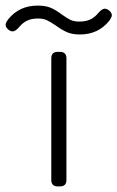

<svg xmlns="http://www.w3.org/2000/svg" viewBox="-108 -665 419 685"><path d="M91 -574Q72 -587 59 -593Q46 -599 28 -599Q5 -599 -11 -591.5Q-27 -584 -40 -568Q-53 -553 -63 -553Q-72 -553 -81 -562Q-88 -569 -88 -576Q-88 -584 -78 -597Q-39 -645 26 -645Q55 -645 73.5 -637Q92 -629 113 -613Q131 -600 143.5 -594Q156 -588 175 -588Q198 -588 214 -595.5Q230 -603 243 -619Q256 -634 266 -634Q275 -634 284 -625Q291 -618 291 -611Q291 -603 281 -590Q242 -542 177 -542Q150 -542 131.5 -550Q113 -558 91 -574ZM75 -23V-457Q75 -480 98 -480H106Q129 -480 129 -457V-23Q129 0 106 0H98Q75 0 75 -23Z"/></svg>

Font: Mitr ExtraLight
Style: Regular
Weight: 250
Designer: Thanarat Vachiruckul
Foundry: Cadson Demak Co.,Ltd.
Version: Version 1.000